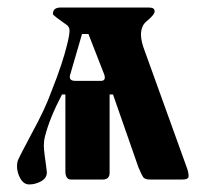

<svg xmlns="http://www.w3.org/2000/svg" viewBox="-20 -475 535 508"><path d="M104 -19Q104 -4 89 4.5Q74 13 57 13Q43 13 34 -2.5Q25 -18 25 -36Q25 -45 28 -52Q31 -60 64 -122Q81 -153 94 -180.5Q107 -208 116 -233Q132 -273 142 -303.5Q152 -334 157 -355Q161 -370 162.5 -380Q164 -390 164 -394Q164 -402 158 -408Q157 -409 147.5 -415.5Q138 -422 129 -429Q120 -436 120 -438Q120 -454 138 -455H375Q390 -455 389 -444Q389 -436 367 -418Q353 -406 353 -383Q353 -366 363 -340L473 -35Q479 -20 479 -9Q479 0 463 0H376Q364 0 359 -6Q357 -9 353.5 -16Q350 -23 346 -33L279 -225H270V-18Q270 0 252 0H168Q160 0 156.5 -6Q153 -12 153 -21V-225H144Q111 -162 99 -114Q96 -103 96 -90Q96 -81 98 -65.5Q100 -50 102 -36Q104 -22 104 -19ZM247 -261Q264 -261 253 -285L214 -385H197L165 -275Q162 -261 180 -261Z"/></svg>

Font: Shafarik
Style: Regular
Weight: 400
Version: Version 1.001; ttfautohint (v1.8.4.7-5d5b)